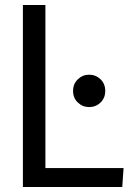

<svg xmlns="http://www.w3.org/2000/svg" viewBox="-20 -748 535 768"><path d="M71.6 -728H161.6V-75.8H474.3L469 0H71.6ZM336.4 -319.7Q310.4 -319.7 291.4 -337.9Q272.3 -356 272.3 -384.4Q272.3 -412.5 291.4 -430.8Q310.4 -449.2 336.4 -449.2Q363.4 -449.2 382.2 -430.8Q401 -412.5 401 -384.4Q401 -356 382.2 -337.9Q363.4 -319.7 336.4 -319.7Z"/></svg>

Font: Murecho Thin
Style: Regular
Weight: 100
Designer: Neil Summerour
Foundry: Positype
Version: Version 1.010